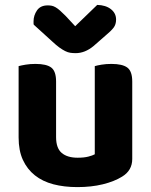

<svg xmlns="http://www.w3.org/2000/svg" viewBox="-20 -749 616 784"><path d="M520 -100Q520 -53 479 -28Q447 -8 400 3.5Q353 15 296 15Q242 15 198 3.5Q154 -8 122.5 -33Q91 -58 73.5 -96Q56 -134 56 -188V-479Q67 -482 85 -485Q103 -488 125 -488Q170 -488 189.5 -473Q209 -458 209 -416V-189Q209 -144 232 -124.5Q255 -105 297 -105Q323 -105 340.5 -109.5Q358 -114 367 -119V-479Q377 -482 395 -485Q413 -488 435 -488Q480 -488 500 -473Q520 -458 520 -416ZM287 -642 377 -729Q412 -728 433 -711.5Q454 -695 454 -669Q454 -649 443.5 -635.5Q433 -622 410 -603L362 -561Q327 -532 289 -532Q277 -532 267 -533.5Q257 -535 246 -540.5Q235 -546 222.5 -555Q210 -564 194 -579L118 -648Q117 -650 117 -654Q117 -658 117 -662Q117 -686 131 -706.5Q145 -727 175 -727Q184 -727 191.5 -725.5Q199 -724 207.5 -719Q216 -714 225.5 -705.5Q235 -697 248 -684Z"/></svg>

Font: Baloo Chettan 2
Style: Bold
Weight: 700
Designer: Maithili Shingre, Unnati Kotecha and Ek Type
Foundry: Ek Type
Version: Version 1.640;hotconv 1.0.111;makeotfexe 2.5.65597; ttfautoh